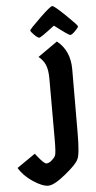

<svg xmlns="http://www.w3.org/2000/svg" viewBox="-199 -788 537 1075"><g transform="rotate(-5 69.0 -250.0)"><path d="M218 -388Q218 -388 217 -33Q217 93 202 118Q191 144 126 197Q61 250 28 250Q-5 250 -57 215.5Q-109 181 -135 136L-32 65L-22 78Q15 125 28.5 125Q42 125 57.5 112Q73 99 79.5 86Q86 73 86 -8V-345Q86 -396 74 -424Q62 -452 36 -473L146 -550Q218 -493 218 -388ZM137 -640Q59 -580 50 -580Q41 -580 22 -599Q3 -618 3 -624.5Q3 -631 64.5 -690.5Q126 -750 137 -750Q148 -750 209.5 -690.5Q271 -631 271 -624.5Q271 -618 252 -599Q233 -580 224 -580Q215 -580 137 -640Z"/></g></svg>

Font: Germania One
Style: Regular
Weight: 400
Designer: John Vargas Beltran
Foundry: John Vargas Beltran
Version: Version 1.001